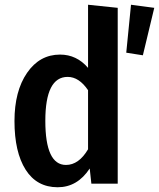

<svg xmlns="http://www.w3.org/2000/svg" viewBox="-20 -774 670 809"><path d="M351 -488V-754L476 -741V0H365L358 -64Q306 15 223 15Q135 15 88 -59Q41 -133 41 -264Q41 -390 94 -467Q147 -544 233 -544Q303 -544 351 -488ZM532 -754 630 -741 582 -541 512 -552ZM258 -79Q312 -79 351 -145V-394Q313 -450 265 -450Q171 -450 171 -265Q171 -79 258 -79Z"/></svg>

Font: Fira Sans Condensed Medium
Style: Regular
Weight: 500
Width: 3
Designer: Carrois Corporate & Edenspiekermann AG
Foundry: Carrois Corporate GbR & Edenspiekermann AG
Version: Version 4.203;PS 004.203;hotconv 1.0.88;makeotf.lib2.5.64775